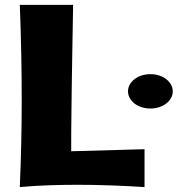

<svg xmlns="http://www.w3.org/2000/svg" viewBox="-20 -740 766 777"><path d="M564.9 17.1Q498 12.7 430.2 10.3Q362.3 7.8 293.9 7.8Q235.8 7.8 177.7 9.8Q119.6 11.7 60.1 17.1Q64 -70.8 65.9 -157.5Q67.9 -244.1 67.9 -332Q67.9 -430.2 65.9 -527.6Q64 -625 60.1 -720.2H275.9Q273.9 -604.5 272 -495.1Q271 -448.2 270.5 -398.4Q270 -348.6 269.3 -300.3Q268.6 -252 268.3 -207.8Q268.1 -163.6 268.1 -127.9L564.9 -136.2ZM679.2 -370.1Q679.2 -356 672.1 -343.3Q665 -330.6 652.6 -321Q640.1 -311.5 623.8 -306.2Q607.4 -300.8 589.4 -300.8Q570.3 -300.8 553.5 -306.2Q536.6 -311.5 524.4 -321Q512.2 -330.6 505.1 -343.3Q498 -356 498 -370.1Q498 -384.8 505.1 -397.5Q512.2 -410.2 524.4 -419.7Q536.6 -429.2 553.5 -434.6Q570.3 -439.9 589.4 -439.9Q607.4 -439.9 623.8 -434.6Q640.1 -429.2 652.6 -419.7Q665 -410.2 672.1 -397.5Q679.2 -384.8 679.2 -370.1Z"/></svg>

Font: Galindo
Style: Regular
Weight: 400
Version: Version 1.000